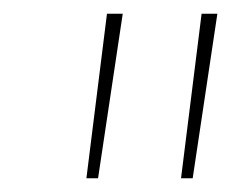

<svg xmlns="http://www.w3.org/2000/svg" viewBox="-20 -701 356 280"><path d="M106 -441 136 -681H159L123 -441ZM244 -441 274 -681H297L261 -441Z"/></svg>

Font: Fira Sans Condensed Thin
Style: Italic
Weight: 250
Width: 3
Italic angle: -8°
Designer: Carrois Corporate & Edenspiekermann AG
Foundry: Carrois Corporate GbR & Edenspiekermann AG
Version: Version 4.203